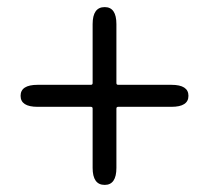

<svg xmlns="http://www.w3.org/2000/svg" viewBox="-20 -638 589 541"><path d="M275 -117Q241 -117 241 -165V-332Q241 -337 236 -337H86Q38 -337 38 -368Q38 -399 86 -399H236Q241 -399 241 -404V-570Q241 -618 275 -618Q308 -618 308 -570V-404Q308 -399 313 -399H463Q511 -399 511 -368Q511 -337 463 -337H313Q308 -337 308 -332V-165Q308 -117 275 -117Z"/></svg>

Font: Resource Han Rounded JP Normal
Style: Regular
Weight: 350
Designer: Cyano Hao (round all glyphs); Ryoko NISHIZUKA 西塚涼子 (kana, bopomofo & ideographs); Paul D. Hunt (Latin, Greek & Cyrillic)
Foundry: Cyano Hao
Version: 0.990